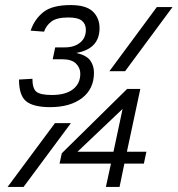

<svg xmlns="http://www.w3.org/2000/svg" viewBox="-20 -738 701 758"><path d="M178 -315Q112 -315 83.5 -338Q55 -361 55 -424L108 -427Q108 -389 123.5 -376Q139 -363 185 -363Q239 -363 268 -385.5Q297 -408 297 -447Q297 -470 280 -487Q263 -504 226 -504H188L198 -551H236Q273 -551 296 -569.5Q319 -588 319 -620Q319 -643 303.5 -656Q288 -669 250 -669Q204 -669 183 -653Q162 -637 154 -613L101 -617Q116 -662 151 -690Q186 -718 259 -718Q320 -718 346.5 -692.5Q373 -667 373 -627Q373 -545 281 -529Q321 -520 336 -499.5Q351 -479 351 -451Q351 -387 304 -351Q257 -315 178 -315ZM412 -457 599 -710H661L474 -457ZM398 0 418 -92H215L224 -133L482 -387H534L481 -139H558L548 -92H471L452 0ZM286 -139H428L464 -308ZM10 0 197 -252H260L73 0Z"/></svg>

Font: Geist Mono Light
Style: Italic
Weight: 300
Italic angle: -12°
Monospace: yes
Designer: Basement.studio, Andrés Briganti, Mateo Zaragoza
Foundry: Basement.studio, Vercel, Andrés Briganti, Guido Ferreyra, Mateo Zaragoza
Version: Version 1.500; ttfautohint (v1.8.4.7-5d5b)